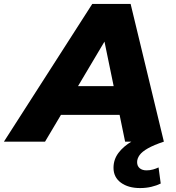

<svg xmlns="http://www.w3.org/2000/svg" viewBox="-88 -720 894 976"><path d="M-68 0 381 -700H576L745 0H548L423 -606H501L141 0ZM128 -136 208 -282H550L572 -136ZM624 236Q564 236 526.5 208.5Q489 181 489 133Q489 91 514 57.5Q539 24 583 -2Q627 -28 682 -46L745 0Q694 17 664 34Q634 51 621.5 68.5Q609 86 609 104Q609 124 622 135Q635 146 657 146Q674 146 690 141.5Q706 137 718 131L729 213Q709 223 682 229.5Q655 236 624 236Z"/></svg>

Font: Montserrat Thin ExtraBold
Style: Italic
Weight: 800
Italic angle: -11.3°
Version: Version 9.000